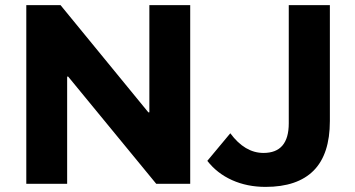

<svg xmlns="http://www.w3.org/2000/svg" viewBox="-20 -720 1389 752"><path d="M725 -700V0H592L247 -420H243V0H83V-700H217L561 -280H565V-700ZM792 -90 882 -198Q939 -121 1012 -121Q1111 -121 1111 -237V-700H1272V-246Q1272 -116 1208.5 -52Q1145 12 1020 12Q948 12 889 -14.5Q830 -41 792 -90Z"/></svg>

Font: CMG Sans
Style: Bold
Weight: 700
Designer: Julieta Ulanovsky
Foundry: Julieta Ulanovsky
Version: Version 7.200